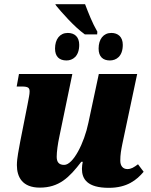

<svg xmlns="http://www.w3.org/2000/svg" viewBox="-20 -891 723 921"><path d="M387 -726H446L447 -739C422 -782 405 -827 388 -871H245L250 -863C272 -836 335 -763 387 -726ZM299 -601C328 -601 360 -620 360 -676C360 -714 338 -733 305 -733C267 -733 244 -703 244 -658C244 -619 265 -601 299 -601ZM507 -601C537 -601 569 -620 569 -676C569 -714 546 -733 514 -733C476 -733 453 -703 453 -658C453 -619 474 -601 507 -601ZM502 10C590 10 636 -28 669 -67L642 -103C622 -88 609 -80 591 -80C570 -80 557 -95 557 -120C557 -150 561 -171 567 -201L638 -536H454L404 -302C384 -205 331 -100 288 -100C263 -100 252 -113 252 -139C252 -162 257 -200 265 -237L327 -536H71L60 -476H84C117 -476 122 -469 122 -451C122 -438 118 -422 112 -389L77 -212C71 -177 61 -133 61 -99C61 -42 87 9 171 9C263 9 312 -39 370 -115H377C375 -106 373 -92 373 -81C373 -32 399 10 502 10Z"/></svg>

Font: Noto Serif SemiCondensed Black
Style: Italic
Weight: 900
Width: 4
Italic angle: -12°
Designer: Monotype Design Team
Foundry: Monotype Imaging Inc.
Version: Version 2.014